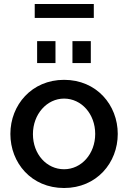

<svg xmlns="http://www.w3.org/2000/svg" viewBox="-20 -932 642 962"><path d="M154 -842H450V-912H154ZM166 -616H258V-726H166ZM343 -616H435V-726H343ZM32 -261C32 -116 137 10 301 10C464 10 570 -116 570 -261C570 -406 464 -532 301 -532C139 -532 32 -406 32 -261ZM301 -84C214 -84 145 -159 145 -260C145 -360 215 -438 301 -438C388 -438 457 -361 457 -261C457 -161 388 -84 301 -84Z"/></svg>

Font: FIGSv2-sans-serif SemiBold
Style: Regular
Weight: 600
Designer: Matt McInerney, Pablo Impallari, Rodrigo Fuenzalida,Mirko Velimirovic
Foundry: Matt McInerney, Pablo Impallari, Rodrigo Fuenzalida
Version: Version 4.021;hotconv 1.0.109;makeotfexe 2.5.65596